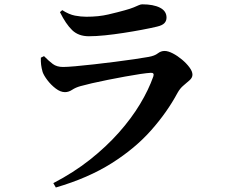

<svg xmlns="http://www.w3.org/2000/svg" viewBox="-20 -796 1040 875"><path d="M166.2 -533.2 180.6 -540.2Q202.7 -517.7 220.8 -504.3Q238.9 -490.8 267.4 -490.8Q285.1 -490.8 323 -494.1Q360.9 -497.4 408.5 -502.8Q456 -508.2 504.2 -514.3Q552.4 -520.4 593.3 -526.4Q634.1 -532.4 657 -536.6Q684.8 -541.5 699 -552.7Q713.2 -563.8 730.1 -563.8Q745.9 -563.8 767.3 -552.8Q788.7 -541.8 809.1 -524.7Q829.5 -507.7 843.3 -489.1Q857.1 -470.6 857.1 -455.6Q857.1 -442.5 844.9 -431.1Q832.6 -419.7 816.6 -406.7Q800.6 -393.6 789.1 -372.9Q742.4 -285.5 669.2 -202.7Q596 -119.8 489.1 -52.3Q382.2 15.3 234.4 58.5L223 38.6Q315.4 -9.4 390 -68.4Q464.6 -127.5 521.8 -192Q579 -256.5 618.2 -321.7Q657.4 -387 678.7 -447.5Q684.5 -465 667.4 -464.2Q651.1 -463.4 619.7 -458.8Q588.4 -454.1 549.5 -447Q510.7 -439.9 471.5 -432.1Q432.4 -424.3 399 -416.6Q365.7 -408.9 346.9 -403.5Q324.6 -397.3 308.7 -386.7Q292.8 -376.1 276 -376.1Q255.6 -376.1 233.8 -392.7Q212 -409.4 195.7 -431Q179.5 -452.6 174.2 -468Q169.2 -485.6 167.4 -500.6Q165.6 -515.5 166.2 -533.2ZM696.1 -674.8Q666.2 -667.6 626.5 -660.2Q586.8 -652.7 543.1 -646Q499.4 -639.2 458.4 -635Q417.5 -630.8 385 -630.8Q337.8 -630.8 309 -658.5Q280.2 -686.2 253.2 -740.7L263.7 -749.8Q294.6 -730 321.7 -724.8Q348.9 -719.7 373.6 -719.7Q429.8 -719.7 473.7 -730.1Q517.6 -740.4 548.9 -749.2Q574.3 -756.2 589.1 -762.3Q603.9 -768.4 612.6 -772.4Q621.3 -776.3 628.2 -776.3Q678.7 -776.3 708.8 -761.1Q738.9 -745.9 738.9 -715.9Q738.9 -701 729.5 -690.8Q720.1 -680.5 696.1 -674.8Z"/></svg>

Font: Noto Serif KR
Style: Regular
Weight: 200
Designer: Ryoko NISHIZUKA 西塚涼子 (kana & ideographs); Frank Grießhammer (Latin, Greek & Cyrillic); Wenlong ZHANG 张文龙 (bopomofo); San
Foundry: Adobe
Version: Version 2.001;hotconv 1.1.0;makeotfexe 2.6.0